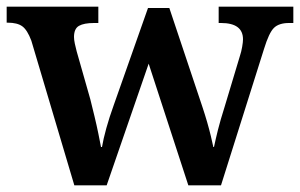

<svg xmlns="http://www.w3.org/2000/svg" viewBox="-21 -556 900 576"><path d="M73 -434Q61 -466 46 -477Q31 -488 2 -488H-1V-536H274V-487H261Q231 -487 216 -478.5Q201 -470 201 -445Q201 -437 203.5 -425Q206 -413 209 -402L250 -258Q256 -234 262.5 -207Q269 -180 274 -155.5Q279 -131 282 -115H285Q289 -139 298 -171.5Q307 -204 320 -240L423 -532H487L586 -236Q594 -212 600.5 -189.5Q607 -167 611.5 -148Q616 -129 619 -115H621Q626 -139 633 -167Q640 -195 653 -236L699 -389Q703 -401 705.5 -415.5Q708 -430 708 -438Q708 -487 642 -487H635V-536H859V-487H846Q816 -487 801 -472.5Q786 -458 771 -409L642 0H544L425 -365L299 0H202Z"/></svg>

Font: Noto Serif Vithkuqi SemiBold
Style: Regular
Weight: 600
Version: Version 1.005